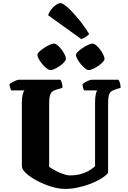

<svg xmlns="http://www.w3.org/2000/svg" viewBox="-20 -1218 823 1238"><path d="M401 0Q358 0 311 -14.5Q264 -29 222 -51Q180 -73 152 -97.5Q124 -122 121 -143V-561Q121 -587 126 -607.5Q131 -628 138 -635H52Q50 -640 46 -651Q42 -662 41 -675Q46 -681 58.5 -687.5Q71 -694 83.5 -699Q96 -704 101 -704H370Q374 -698 378.5 -683.5Q383 -669 383 -652L340 -639Q327 -635 317 -627Q307 -619 302 -602Q297 -585 297 -553V-142Q310 -133 327.5 -123Q345 -113 364 -105Q383 -97 400 -92Q417 -87 429 -87Q467 -87 496.5 -94.5Q526 -102 550 -115.5Q574 -129 593 -146V-560Q593 -586 597 -607Q601 -628 607 -635H523Q519 -640 516 -651Q513 -662 512 -675Q518 -681 530 -688Q542 -695 554 -699.5Q566 -704 572 -704H744Q749 -697 753 -684.5Q757 -672 758 -652L726 -642Q707 -636 696.5 -628Q686 -620 681.5 -602.5Q677 -585 677 -550V-103Q660 -83 629 -64.5Q598 -46 559.5 -31.5Q521 -17 480 -8.5Q439 0 401 0ZM551 -766Q542 -766 528.5 -777Q515 -788 501.5 -804Q488 -820 479 -836.5Q470 -853 470 -864Q470 -873 482.5 -885Q495 -897 513 -909Q531 -921 549 -929Q567 -937 578 -937Q587 -937 600 -926Q613 -915 625.5 -898.5Q638 -882 646 -865.5Q654 -849 654 -839Q654 -830 642.5 -817.5Q631 -805 614 -793.5Q597 -782 580 -774Q563 -766 551 -766ZM304 -766Q295 -766 281 -777Q267 -788 253 -804.5Q239 -821 230 -837.5Q221 -854 221 -864Q221 -873 233.5 -885Q246 -897 264 -909Q282 -921 300 -929Q318 -937 329 -937Q338 -937 351 -926Q364 -915 376.5 -899Q389 -883 397 -866.5Q405 -850 405 -839Q405 -830 394 -817.5Q383 -805 366.5 -793.5Q350 -782 333 -774Q316 -766 304 -766ZM504 -966 290 -1120Q297 -1140 311 -1158Q325 -1176 341.5 -1187Q358 -1198 370 -1198Q384 -1198 412.5 -1173.5Q441 -1149 478.5 -1104.5Q516 -1060 555 -999Q551 -993 536 -982Q521 -971 504 -966Z"/></svg>

Font: Texturina Medium 12pt Black
Style: Regular
Weight: 900
Version: Version 1.002